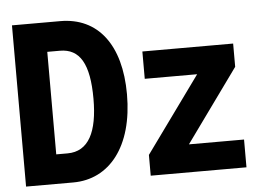

<svg xmlns="http://www.w3.org/2000/svg" viewBox="-51 -781 1162 847"><g transform="rotate(-5 530.0 -357.0)"><path d="M31 0H240C400 0 510 -135 510 -367C510 -587 411 -714 245 -714H31ZM226 -130H176V-584H232C320 -584 361 -515 361 -360C361 -214 320 -130 226 -130ZM583 0H1007V-123H763L996 -446V-549H594V-428H826L583 -92Z"/></g></svg>

Font: Noto Sans Mono Condensed ExtraBold
Style: Regular
Weight: 800
Width: 3
Designer: Monotype Design Team
Foundry: Monotype Imaging Inc.
Version: Version 2.014